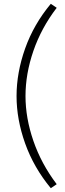

<svg xmlns="http://www.w3.org/2000/svg" viewBox="-20 -877 344 1009"><path d="M278 -836Q197 -730 155.5 -609.5Q114 -489 114 -372Q114 -257 155.5 -136.5Q197 -16 278 91L247 112Q157 3 112 -123.5Q67 -250 67 -372Q67 -495 112 -622Q157 -749 247 -857Z"/></svg>

Font: Bitter Thin Light
Style: Regular
Weight: 300
Version: Version 2.002